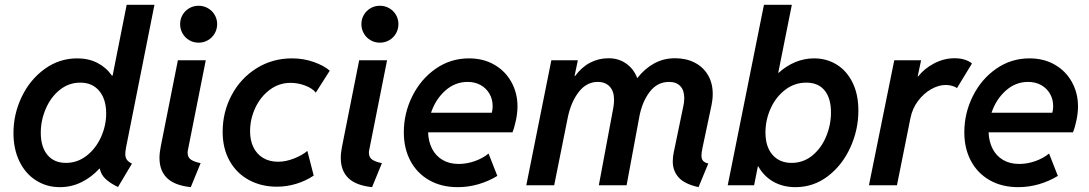

<svg xmlns="http://www.w3.org/2000/svg" viewBox="-20 -772 4539 800"><path d="M396 -69.3H394Q360.4 -32.7 318.6 -12.5Q276.9 7.8 229.5 7.8Q174.3 7.8 130.1 -20.3Q85.9 -48.3 61 -99.6Q36.1 -150.9 36.1 -217.8Q36.1 -296.9 70.6 -368.7Q105 -440.4 166 -484.6Q227.1 -528.8 301.8 -528.8Q349.1 -528.8 385.7 -510Q422.4 -491.2 446.3 -457H449.2L507.8 -752H623.5L505.4 -158.7Q502 -139.2 502 -130.4Q502 -116.2 508.3 -106.9Q514.6 -97.7 529.8 -90.3L471.7 7.3Q437.5 -9.3 418.9 -27.3Q400.4 -45.4 396 -69.3ZM422.4 -299.8Q422.4 -358.4 393.6 -393.1Q364.7 -427.7 314.5 -427.7Q266.6 -427.7 229 -397.5Q191.4 -367.2 170.7 -318.8Q149.9 -270.5 149.9 -218.8Q149.9 -160.2 177.5 -126.7Q205.1 -93.3 254.9 -93.3Q302.7 -93.3 341.1 -123.3Q379.4 -153.3 400.9 -200.9Q422.4 -248.5 422.4 -299.8Z M644.5 -113.8Q644.5 -135.3 649.9 -162.1L721.2 -521H837.4L763.2 -147.9Q761.7 -141.6 761.7 -136.2Q761.7 -115.2 776.9 -106Q792 -96.7 815.9 -92.3L774.9 7.8Q707 0.5 675.8 -30.3Q644.5 -61 644.5 -113.8ZM730.5 -671.4Q730.5 -692.4 740.7 -710Q751 -727.5 768.6 -737.8Q786.1 -748 807.6 -748Q828.6 -748 846.4 -737.8Q864.3 -727.5 874.5 -710Q884.8 -692.4 884.8 -671.4Q884.8 -650.4 874.5 -632.6Q864.3 -614.7 846.4 -604.5Q828.6 -594.2 807.6 -594.2Q786.1 -594.2 768.6 -604.5Q751 -614.7 740.7 -632.6Q730.5 -650.4 730.5 -671.4Z M907.7 -222.7Q907.7 -305.2 945.1 -375.5Q982.4 -445.8 1048.6 -487.3Q1114.7 -528.8 1196.8 -528.8Q1244.6 -528.8 1287.4 -513.7Q1330.1 -498.5 1354 -477.5L1295.9 -386.2Q1281.2 -404.3 1251.5 -415.5Q1221.7 -426.8 1190.4 -426.8Q1142.6 -426.8 1104 -397.9Q1065.4 -369.1 1043.7 -322.5Q1022 -275.9 1022 -225.1Q1022 -187 1035.9 -158.4Q1049.8 -129.9 1076.2 -114Q1102.5 -98.1 1138.7 -98.1Q1170.4 -98.1 1204.3 -111.3Q1238.3 -124.5 1260.7 -143.1L1287.1 -40.5Q1254.9 -18.6 1214.8 -6.3Q1174.8 5.9 1133.8 5.9Q1068.8 5.9 1017.3 -22Q965.8 -49.8 936.8 -101.6Q907.7 -153.3 907.7 -222.7Z M1399.9 -113.8Q1399.9 -135.3 1405.3 -162.1L1476.6 -521H1592.8L1518.6 -147.9Q1517.1 -141.6 1517.1 -136.2Q1517.1 -115.2 1532.2 -106Q1547.4 -96.7 1571.3 -92.3L1530.3 7.8Q1462.4 0.5 1431.2 -30.3Q1399.9 -61 1399.9 -113.8ZM1485.8 -671.4Q1485.8 -692.4 1496.1 -710Q1506.3 -727.5 1523.9 -737.8Q1541.5 -748 1563 -748Q1584 -748 1601.8 -737.8Q1619.6 -727.5 1629.9 -710Q1640.1 -692.4 1640.1 -671.4Q1640.1 -650.4 1629.9 -632.6Q1619.6 -614.7 1601.8 -604.5Q1584 -594.2 1563 -594.2Q1541.5 -594.2 1523.9 -604.5Q1506.3 -614.7 1496.1 -632.6Q1485.8 -650.4 1485.8 -671.4Z M1662.6 -220.7Q1662.6 -300.3 1698 -371.3Q1733.4 -442.4 1795.4 -485.6Q1857.4 -528.8 1934.1 -528.8Q1994.1 -528.8 2040 -502.2Q2085.9 -475.6 2111.1 -429.7Q2136.2 -383.8 2136.2 -328.6Q2136.2 -302.7 2130.1 -272.5Q2124 -242.2 2115.2 -220.7H1763.7Q1765.1 -181.6 1780.5 -151.9Q1795.9 -122.1 1824.2 -105.5Q1852.5 -88.9 1891.1 -88.9Q1925.3 -88.9 1958.7 -100.8Q1992.2 -112.8 2015.6 -132.3L2052.2 -39.1Q2016.6 -17.1 1974.1 -4.6Q1931.6 7.8 1887.2 7.8Q1819.3 7.8 1768.6 -21Q1717.8 -49.8 1690.2 -101.6Q1662.6 -153.3 1662.6 -220.7ZM2029.3 -302.2Q2032.7 -315.9 2032.7 -329.6Q2032.7 -358.4 2019.5 -381.3Q2006.3 -404.3 1982.7 -417.5Q1959 -430.7 1928.2 -430.7Q1876 -430.7 1835.4 -394.5Q1794.9 -358.4 1775.9 -302.2Z M2783.2 -99.1Q2783.2 -119.1 2787.6 -138.7L2827.1 -329.1Q2831.1 -346.2 2831.1 -363.3Q2831.1 -396 2814.5 -413.3Q2797.9 -430.7 2767.6 -430.7Q2718.3 -430.7 2686.5 -388.4Q2654.8 -346.2 2643.6 -284.2L2590.8 0H2475.1L2535.6 -323.7Q2538.6 -340.8 2538.6 -355.5Q2538.6 -392.1 2520.3 -411.4Q2502 -430.7 2470.7 -430.7Q2423.8 -430.7 2391.4 -388.7Q2358.9 -346.7 2345.7 -282.2L2289.1 0H2172.9L2277.3 -521H2387.7L2374 -455.6H2376.5Q2403.3 -492.2 2438.7 -510.7Q2474.1 -529.3 2515.6 -529.3Q2557.6 -529.3 2589.1 -507.1Q2620.6 -484.9 2634.8 -447.3H2636.2Q2665 -484.9 2704.6 -507.1Q2744.1 -529.3 2793 -529.3Q2838.9 -529.3 2874.3 -511.2Q2909.7 -493.2 2929.7 -459.5Q2949.7 -425.8 2949.7 -380.9Q2949.7 -357.4 2944.8 -334.5L2906.7 -154.3Q2902.8 -135.7 2902.8 -124.5Q2902.8 -109.4 2909.4 -101.8Q2916 -94.2 2931.2 -90.8L2890.6 7.8Q2831.5 -5.4 2807.4 -33Q2783.2 -60.5 2783.2 -99.1Z M3163.1 -752H3279.3L3222.7 -468.8H3224.6Q3256.3 -497.6 3293.7 -513.2Q3331.1 -528.8 3372.1 -528.8Q3423.8 -528.8 3465.8 -503.2Q3507.8 -477.5 3532.2 -428.2Q3556.6 -378.9 3556.6 -311Q3556.6 -231 3522.9 -157.2Q3489.3 -83.5 3429.4 -37.8Q3369.6 7.8 3294.4 7.8Q3242.7 7.8 3202.9 -14.6Q3163.1 -37.1 3139.6 -78.6H3137.7L3122.1 0H3012.2ZM3442.4 -303.7Q3442.4 -362.3 3416 -395Q3389.6 -427.7 3339.4 -427.7Q3290.5 -427.7 3251.5 -397.7Q3212.4 -367.7 3190.9 -319.8Q3169.4 -272 3169.4 -220.2Q3169.4 -160.6 3198.7 -127Q3228 -93.3 3278.3 -93.3Q3327.1 -93.3 3364.5 -123.8Q3401.9 -154.3 3422.1 -202.9Q3442.4 -251.5 3442.4 -303.7Z M3706.1 -521H3817.9L3803.7 -453.6H3805.7Q3831.1 -486.3 3872.1 -507.8Q3913.1 -529.3 3957.5 -529.3Q3982.9 -529.3 4001.7 -522.7Q4020.5 -516.1 4029.8 -507.3L3967.3 -404.8Q3961.4 -410.2 3947.8 -414.1Q3934.1 -418 3920.4 -418Q3891.1 -418 3859.9 -400.4Q3828.6 -382.8 3804.9 -351.1Q3781.2 -319.3 3773.4 -279.3L3717.3 0H3600.6Z M3998 -220.7Q3998 -300.3 4033.4 -371.3Q4068.8 -442.4 4130.9 -485.6Q4192.9 -528.8 4269.5 -528.8Q4329.6 -528.8 4375.5 -502.2Q4421.4 -475.6 4446.5 -429.7Q4471.7 -383.8 4471.7 -328.6Q4471.7 -302.7 4465.6 -272.5Q4459.5 -242.2 4450.7 -220.7H4099.1Q4100.6 -181.6 4116 -151.9Q4131.3 -122.1 4159.7 -105.5Q4188 -88.9 4226.6 -88.9Q4260.7 -88.9 4294.2 -100.8Q4327.6 -112.8 4351.1 -132.3L4387.7 -39.1Q4352.1 -17.1 4309.6 -4.6Q4267.1 7.8 4222.7 7.8Q4154.8 7.8 4104 -21Q4053.2 -49.8 4025.6 -101.6Q3998 -153.3 3998 -220.7ZM4364.7 -302.2Q4368.2 -315.9 4368.2 -329.6Q4368.2 -358.4 4355 -381.3Q4341.8 -404.3 4318.1 -417.5Q4294.4 -430.7 4263.7 -430.7Q4211.4 -430.7 4170.9 -394.5Q4130.4 -358.4 4111.3 -302.2Z"/></svg>

Font: Reddit Sans Fudge SmBold Italic
Style: Regular
Weight: 600
Italic angle: -11.25°
Designer: Stephen Hutchings
Version: Version 1.013